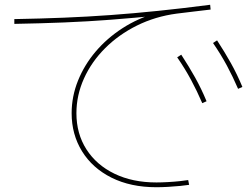

<svg xmlns="http://www.w3.org/2000/svg" viewBox="-20 -754 1040 804"><path d="M635 30Q527 30 447 -10Q367 -50 323.5 -120.5Q280 -191 280 -280Q280 -350 306.5 -416Q333 -482 380.5 -538Q428 -594 493 -636Q558 -678 636 -700L644 -689Q542 -679 445 -671.5Q348 -664 249 -660Q150 -656 40 -654V-674Q150 -676 248.5 -680Q347 -684 443.5 -691Q540 -698 642 -708.5Q744 -719 860 -734L862 -714Q825 -710 790 -705.5Q755 -701 720 -697Q630 -685 553.5 -647Q477 -609 420 -552Q363 -495 331.5 -425Q300 -355 300 -280Q300 -194 342 -128.5Q384 -63 459.5 -26.5Q535 10 635 10Q656 10 683 8.5Q710 7 733.5 4.5Q757 2 768 0L772 20Q760 22 735.5 24.5Q711 27 683.5 28.5Q656 30 635 30ZM827 -322Q805 -373 780 -419.5Q755 -466 722 -514L739 -525Q771 -476 797 -429.5Q823 -383 845 -330ZM977 -382Q955 -433 930 -479.5Q905 -526 872 -574L889 -585Q921 -536 947 -489.5Q973 -443 995 -390Z"/></svg>

Font: M PLUS 2 Thin
Style: Regular
Weight: 100
Designer: Coji Morishita
Foundry: UNDERFOREST DESIGN
Version: Version 1.001